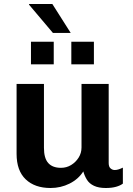

<svg xmlns="http://www.w3.org/2000/svg" viewBox="-20 -931 664 961"><path d="M233 10Q154 10 108.5 -33.5Q63 -77 63 -161V-511H200V-191Q200 -139 221.5 -115Q243 -91 285 -91Q313 -91 336 -105Q359 -119 373.5 -142Q388 -165 388 -193V-511H524V-115Q524 -96 533.5 -88Q543 -80 554 -80Q564 -80 574.5 -83.5Q585 -87 595 -92V-12Q582 -2 560.5 4Q539 10 509 10Q474 10 450.5 -1Q427 -12 415 -31.5Q403 -51 397 -73Q372 -34 328 -12Q284 10 233 10ZM245 -766 125 -908 126 -911H242L334 -766ZM135 -609V-722H249V-609ZM337 -609V-722H450V-609Z"/></svg>

Font: Chivo SemiBold
Style: Regular
Weight: 600
Designer: Hector Gatti
Foundry: Omnibus-Type
Version: Version 2.002